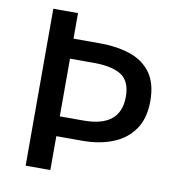

<svg xmlns="http://www.w3.org/2000/svg" viewBox="-82 -813 832 888"><g transform="rotate(10 334.0 -368.5)"><path d="M97 0V-737H213V-617H336Q417 -617 479.5 -596Q542 -575 577.5 -526Q613 -477 613 -394Q613 -313 577 -261Q541 -209 478.5 -184Q416 -159 336 -159H213V0ZM213 -252H325Q498 -252 498 -394Q498 -467 454.5 -495Q411 -523 325 -523H213Z"/></g></svg>

Font: Source Han Sans TC Medium
Style: Regular
Weight: 500
Designer: Ryoko NISHIZUKA Ë•øÂ°öÊ∂ºÂ≠ê (kana, bopomofo & ideographs); Paul D. Hunt (Latin, Greek & Cyrillic); Sandoll Communicatio
Foundry: Adobe
Version: Version 2.004;hotconv 1.0.118;makeotfexe 2.5.65603